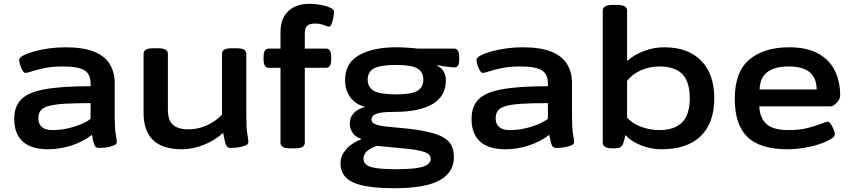

<svg xmlns="http://www.w3.org/2000/svg" viewBox="-20 -779 4490 1011"><path d="M233 7Q145 7 100 -33.5Q55 -74 55 -153Q55 -218 91.5 -255.5Q128 -293 216 -309Q304 -325 457 -325V-339Q457 -389 424.5 -409Q392 -429 309 -429Q256 -429 215 -420.5Q174 -412 148.5 -403.5Q123 -395 115 -395Q106 -395 98.5 -408Q91 -421 86 -437.5Q81 -454 81 -463Q81 -475 102 -486.5Q123 -498 158.5 -508Q194 -518 237 -524Q280 -530 323 -530Q418 -530 475 -507Q532 -484 558 -441.5Q584 -399 584 -343V-166Q584 -101 589.5 -72Q595 -43 595 -31Q595 -21 583 -15Q571 -9 554.5 -5.5Q538 -2 523 -1Q508 0 501 0Q483 0 477 -15.5Q471 -31 464 -69Q416 -32 355 -12.5Q294 7 233 7ZM257 -94Q296 -94 334.5 -102.5Q373 -111 405 -124.5Q437 -138 457 -153V-236Q371 -236 317 -232.5Q263 -229 233.5 -220Q204 -211 193 -195.5Q182 -180 182 -157Q182 -94 257 -94Z M938 7Q736 7 736 -184V-496Q736 -510 748.5 -517.5Q761 -525 789 -525H811Q839 -525 851.5 -517.5Q864 -510 864 -496V-201Q864 -147 890 -122.5Q916 -98 973 -98Q1022 -98 1069.5 -119Q1117 -140 1149 -176V-496Q1149 -510 1161.5 -517.5Q1174 -525 1202 -525H1224Q1252 -525 1264.5 -517.5Q1277 -510 1277 -496V-166Q1277 -101 1282.5 -72Q1288 -43 1288 -31Q1288 -21 1276 -15Q1264 -9 1247.5 -5.5Q1231 -2 1216 -1Q1201 0 1194 0Q1176 0 1169.5 -17Q1163 -34 1155 -80Q1114 -41 1055 -17Q996 7 938 7Z M1510 2Q1481 2 1469 -5.5Q1457 -13 1457 -27V-422H1395Q1368 -422 1368 -465V-480Q1368 -523 1395 -523H1457V-611Q1457 -681 1497.5 -720Q1538 -759 1610 -759Q1639 -759 1669 -753.5Q1699 -748 1719 -738.5Q1739 -729 1739 -718Q1739 -708 1735.5 -689Q1732 -670 1726.5 -654.5Q1721 -639 1713 -639Q1704 -639 1685 -647Q1666 -655 1638 -655Q1611 -655 1598 -644Q1585 -633 1585 -601V-523H1697Q1724 -523 1724 -480V-465Q1724 -422 1697 -422H1585V-27Q1585 -13 1572.5 -5.5Q1560 2 1531 2Z M2058 212Q1906 212 1839.5 181.5Q1773 151 1773 81Q1773 51 1788.5 26.5Q1804 2 1828.5 -16.5Q1853 -35 1880 -44L1881 -48Q1852 -57 1837 -79.5Q1822 -102 1822 -128Q1822 -194 1903 -216Q1854 -228 1825.5 -265.5Q1797 -303 1797 -358Q1797 -447 1870.5 -488.5Q1944 -530 2066 -530Q2092 -530 2124.5 -528Q2157 -526 2180 -523H2371Q2398 -523 2398 -480V-465Q2398 -424 2375 -424Q2370 -424 2353.5 -425.5Q2337 -427 2317.5 -430Q2298 -433 2284 -436L2282 -433Q2307 -421 2317.5 -399.5Q2328 -378 2328 -358Q2328 -272 2257.5 -231Q2187 -190 2062 -190Q2009 -190 1982 -185Q1955 -180 1945.5 -170.5Q1936 -161 1936 -149Q1936 -133 1956 -125Q1976 -117 2010 -113Q2044 -109 2086.5 -105.5Q2129 -102 2172 -96Q2235 -86 2279 -71.5Q2323 -57 2346.5 -29.5Q2370 -2 2370 49Q2370 129 2294.5 170.5Q2219 212 2058 212ZM2066 -282Q2146 -282 2177.5 -300.5Q2209 -319 2209 -360Q2209 -400 2177.5 -418.5Q2146 -437 2066 -437Q1982 -437 1949 -418.5Q1916 -400 1916 -360Q1916 -319 1949 -300.5Q1982 -282 2066 -282ZM2069 112Q2167 112 2207.5 98.5Q2248 85 2248 57Q2248 32 2212.5 20.5Q2177 9 2113.5 3.5Q2050 -2 1965 -11Q1933 -1 1913.5 16Q1894 33 1894 57Q1894 87 1931 99.5Q1968 112 2069 112Z M2641 7Q2553 7 2508 -33.5Q2463 -74 2463 -153Q2463 -218 2499.5 -255.5Q2536 -293 2624 -309Q2712 -325 2865 -325V-339Q2865 -389 2832.5 -409Q2800 -429 2717 -429Q2664 -429 2623 -420.5Q2582 -412 2556.5 -403.5Q2531 -395 2523 -395Q2514 -395 2506.5 -408Q2499 -421 2494 -437.5Q2489 -454 2489 -463Q2489 -475 2510 -486.5Q2531 -498 2566.5 -508Q2602 -518 2645 -524Q2688 -530 2731 -530Q2826 -530 2883 -507Q2940 -484 2966 -441.5Q2992 -399 2992 -343V-166Q2992 -101 2997.5 -72Q3003 -43 3003 -31Q3003 -21 2991 -15Q2979 -9 2962.5 -5.5Q2946 -2 2931 -1Q2916 0 2909 0Q2891 0 2885 -15.5Q2879 -31 2872 -69Q2824 -32 2763 -12.5Q2702 7 2641 7ZM2665 -94Q2704 -94 2742.5 -102.5Q2781 -111 2813 -124.5Q2845 -138 2865 -153V-236Q2779 -236 2725 -232.5Q2671 -229 2641.5 -220Q2612 -211 2601 -195.5Q2590 -180 2590 -157Q2590 -94 2665 -94Z M3462 7Q3408 7 3356 -13.5Q3304 -34 3273 -68Q3269 -45 3261 -23Q3255 -7 3244 -2.5Q3233 2 3214 2H3205Q3154 2 3154 -27V-724Q3154 -738 3166.5 -745.5Q3179 -753 3207 -753H3229Q3257 -753 3269.5 -745.5Q3282 -738 3282 -724V-458Q3318 -490 3370 -510Q3422 -530 3478 -530Q3603 -530 3672 -459.5Q3741 -389 3741 -262Q3741 -131 3669.5 -62Q3598 7 3462 7ZM3451 -94Q3532 -94 3572 -134.5Q3612 -175 3612 -262Q3612 -348 3573 -388.5Q3534 -429 3452 -429Q3400 -429 3354 -408.5Q3308 -388 3282 -353V-160Q3307 -130 3354 -112Q3401 -94 3451 -94Z M4127 7Q3982 7 3915.5 -58Q3849 -123 3849 -258Q3849 -401 3926 -465.5Q4003 -530 4135 -530Q4229 -530 4288.5 -497Q4348 -464 4376 -406.5Q4404 -349 4404 -276Q4404 -264 4396 -251Q4388 -238 4376 -228.5Q4364 -219 4352 -219H3978Q3981 -157 4016.5 -125.5Q4052 -94 4133 -94Q4190 -94 4233 -105Q4276 -116 4302.5 -127Q4329 -138 4338 -138Q4347 -138 4355.5 -125Q4364 -112 4370 -96.5Q4376 -81 4376 -71Q4376 -59 4352.5 -45Q4329 -31 4291.5 -19Q4254 -7 4210.5 0Q4167 7 4127 7ZM3980 -308H4280Q4280 -429 4134 -429Q3982 -429 3980 -308Z"/></svg>

Font: Asap Expanded SemiBold
Style: Regular
Weight: 600
Width: 7
Designer: Pablo Cosgaya
Foundry: Omnibus-Type
Version: Version 3.001; ttfautohint (v1.8.4.7-5d5b)